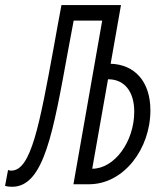

<svg xmlns="http://www.w3.org/2000/svg" viewBox="-41 -713 647 743"><path d="M5.9 9.8C129.4 9.8 165 -202.6 222.7 -519C230 -557.1 236.8 -595.2 244.1 -633.3H354.5L243.2 0H305.7C439 -1.5 541 -137.7 541 -286.1C541 -397.9 480 -463.4 387.2 -466.3L427.2 -693.4H196.8C186.5 -639.2 176.8 -584.5 167 -530.3C111.8 -229 79.1 -53.7 3.4 -52.7C-1 -52.7 -5.4 -53.2 -9.8 -55.2L-21.5 6.3C-13.2 8.8 -2 9.8 5.9 9.8ZM315.9 -60.1 377 -406.2C377.4 -406.2 377.9 -406.2 378.4 -406.2C439 -406.2 478.5 -360.4 478.5 -280.8C478.5 -165.5 402.3 -60.1 315.9 -60.1Z"/></svg>

Font: Cascadia Code NF Light
Style: Italic
Weight: 300
Italic angle: -10°
Monospace: yes
Designer: Aaron Bell
Foundry: Saja Typeworks
Version: Version 2404.023